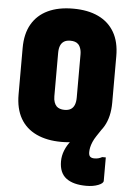

<svg xmlns="http://www.w3.org/2000/svg" viewBox="-63 -766 726 1062"><g transform="rotate(5 300.0 -235.0)"><path d="M300 -720Q382 -720 440 -692.5Q498 -665 529 -611.5Q560 -558 560 -479V-221Q560 -142 529 -88.5Q498 -35 439.5 -7.5Q381 20 299 20Q218 20 159.5 -7.5Q101 -35 70.5 -88.5Q40 -142 40 -221V-479Q40 -558 71 -611.5Q102 -665 160 -692.5Q218 -720 300 -720ZM238 -228Q238 -209 243 -195Q248 -181 256 -173Q263 -166 274.5 -162Q286 -158 300 -158Q322 -158 335.5 -166.5Q349 -175 355.5 -191.5Q362 -208 362 -232V-472Q362 -485 359.5 -495.5Q357 -506 353 -514Q349 -522 344 -527Q336 -535 325 -538.5Q314 -542 300 -542Q278 -542 264.5 -533.5Q251 -525 244.5 -509Q238 -493 238 -468ZM463 -67Q474 -72 487.5 -73Q501 -74 517 -71Q510 -61 503 -50Q496 -39 489 -29Q477 -11 470 5.5Q463 22 460 36Q457 50 457 63Q457 81 465 88Q473 95 488 95Q500 95 510 92.5Q520 90 531 84H551Q551 94 551 107Q551 120 551 144Q551 168 551 214Q551 228 523 239Q495 250 457 250Q384 250 345 220.5Q306 191 306 127Q306 96 318 66Q330 36 351.5 10Q373 -16 401.5 -35.5Q430 -55 463 -67Z"/></g></svg>

Font: Recursive Monospace Black
Style: Regular
Weight: 900
Version: Version 1.047